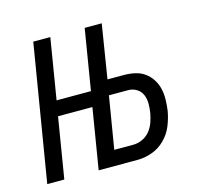

<svg xmlns="http://www.w3.org/2000/svg" viewBox="-82 -613 763 707"><g transform="rotate(-15 300.0 -260.0)"><path d="M15 0 101 -520H166L128 -289H259L297 -520H362L329 -315H392Q413 -315 433.5 -310.5Q454 -306 470 -294.5Q486 -283 497 -266Q508 -249 512.5 -229Q517 -209 516.5 -187.5Q516 -166 513 -145Q508 -117 497 -90Q486 -63 464.5 -41.5Q443 -20 415 -10Q387 0 359 0H211L249 -231H118L80 0ZM359 -58Q376 -58 393.5 -66Q411 -74 422.5 -88.5Q434 -103 440 -120Q446 -137 449 -154Q452 -172 452 -190Q452 -208 445.5 -223.5Q439 -239 424.5 -248Q410 -257 392 -257H319L286 -58Z"/></g></svg>

Font: Iosevka SS04 Lt Ex Obl
Style: Regular
Weight: 300
Width: 7
Italic angle: -9°
Monospace: yes
Designer: Belleve Invis
Foundry: Belleve Invis
Version: Version 19.0.0; ttfautohint (v1.8.4)